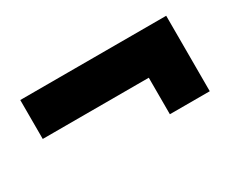

<svg xmlns="http://www.w3.org/2000/svg" viewBox="-52 -449 622 519"><g transform="rotate(-30 259.5 -190.0)"><path d="M362.5 -73H487V-308.5H31.5V-187H411L362.5 -222.5Z"/></g></svg>

Font: Anybody UltraCondensed Thin ExtraBold
Style: Regular
Weight: 800
Version: Version 1.111